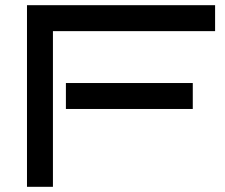

<svg xmlns="http://www.w3.org/2000/svg" viewBox="-20 -720 866 740"><path d="M809 -600H184V0H84V-700H809ZM723 -300H234V-400H723Z"/></svg>

Font: Bruno Ace SC
Style: Regular
Weight: 400
Version: Version 1.100; ttfautohint (v1.8.4.7-5d5b);gftools[0.9.27]